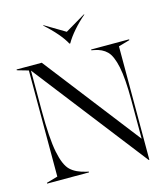

<svg xmlns="http://www.w3.org/2000/svg" viewBox="-135 -1031 1011 1157"><g transform="rotate(-15 371.0 -453.0)"><path d="M102 -683V-433Q102 -261 119.5 -173.5Q137 -86 170.5 -54Q204 -22 267 -8L281 -5V0H20V-5L90 -25V-687L20 -707V-712H177L640 -114V-353Q640 -490 624.5 -563.5Q609 -637 580 -666Q551 -695 502 -704L485 -707V-712H722V-707L652 -687V21H648ZM242 -927H247L371 -853L496 -927H501Q460 -892 426 -853Q392 -814 373 -780H368Q352 -811 319 -849.5Q286 -888 242 -927Z"/></g></svg>

Font: Nyght Serif Light
Style: Regular
Weight: 300
Designer: Maksym Kobuzan
Version: Version 0.410